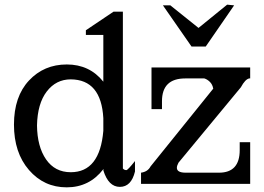

<svg xmlns="http://www.w3.org/2000/svg" viewBox="-20 -790 1135 825"><path d="M833 -670 956 -770 986 -767 864 -590H803L680 -767H712ZM747 -91Q740 -78 740 -69Q740 -48 778 -48H921Q1010 -48 1010 -145V-179H1055V0H586V-48Q615 -52 627 -75L897 -410H896Q893 -427 882 -438Q871 -449 858 -453H776Q676 -453 676 -355V-321H631V-500H1055V-453H1051Q1034 -450 1015 -415ZM424 -439V-640H349V-660L468 -740H508V-66Q514 -59 523 -59Q529 -59 560 -98V-53Q544 13 495 13Q446 13 424 -58L425 -61L424 -63Q364 15 266.5 15Q169 15 104.5 -59.5Q40 -134 40 -254.5Q40 -375 104.5 -444Q169 -513 267 -513Q365 -513 424 -439ZM284 -50Q409 -50 424 -228V-282Q415 -448 284 -449Q221 -449 181 -397Q141 -345 139 -251Q140 -160 178 -105Q216 -50 284 -50Z"/></svg>

Font: Sawarabi Mincho
Style: Regular
Weight: 400
Version: Version 1.00